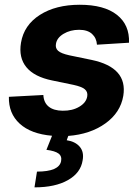

<svg xmlns="http://www.w3.org/2000/svg" viewBox="-20 -573 602 823"><path d="M533 -389.9 395.6 -381.4Q393.8 -409.8 374.5 -427.6Q355.1 -445.3 319.2 -445.3Q281.2 -445.3 252.5 -428.1Q223.7 -410.9 219.8 -384.6Q216.6 -366.5 229.2 -355.1Q241.8 -343.8 277.3 -335.9L373.2 -316.1Q528.1 -283.4 508.5 -162.3Q496.4 -90.2 431.6 -43.9Q366.8 2.5 272.7 9.6L266 28.1Q302.9 33.7 321.9 56.1Q340.9 78.5 334.2 114.3Q326 168 271.3 199Q216.6 230.1 127.8 230.1L138.5 162.6Q232.6 162.6 241.8 118.3Q246.1 96.6 231 85.2Q215.9 73.9 179 69.2L203.1 8.9Q112.2 1.1 64.3 -43Q16.3 -87 18.1 -158L165.8 -165.8Q167.6 -132.8 188.9 -115.8Q210.2 -98.7 248.6 -98.4Q290.1 -97.7 320.1 -115.6Q350.1 -133.5 354 -160.5Q356.9 -179.3 343.4 -190.5Q329.9 -201.7 295.1 -209.2L204.2 -228Q127.1 -243.6 93.2 -284.8Q59.3 -326 70 -389.9Q82.7 -465.6 150.9 -509.1Q219.1 -552.6 321.7 -552.6Q426.5 -552.6 481.2 -509.4Q535.9 -466.3 533 -389.9Z"/></svg>

Font: Karasuma Gothic
Style: Bold Italic
Weight: 700
Italic angle: 9.39998°
Designer: Rasmus Andersson / Ryoko Nishizuka
Foundry: Genbu
Version: Version 1.00